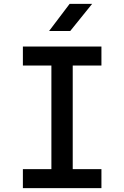

<svg xmlns="http://www.w3.org/2000/svg" viewBox="-20 -970 640 990"><path d="M98 0V-98H245V-632H98V-730H503V-632H355V-98H503V0ZM233 -810 339 -950H455L342 -810Z"/></svg>

Font: JetBrains Mono SemiBold
Style: Regular
Weight: 472
Monospace: yes
Designer: Philipp Nurullin, Konstantin Bulenkov
Foundry: JetBrains
Version: Version 2.305; ttfautohint (v1.8.4.7-5d5b)